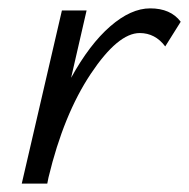

<svg xmlns="http://www.w3.org/2000/svg" viewBox="-20 -439 452 459"><path d="M339 -419Q388 -419 412 -387L375 -328Q351 -360 314 -360Q262 -360 197 -262.5Q132 -165 96 -15L93 0H32L128 -414H187L150 -253Q194 -333 243.5 -376Q293 -419 339 -419Z"/></svg>

Font: EauTestInfant
Style: Italic
Weight: 400
Italic angle: -12°
Designer: Christian Thalmann (Catharsis Fonts)
Version: Version 0.001;PS 000.001;hotconv 1.0.88;makeotf.lib2.5.64775